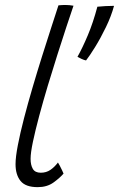

<svg xmlns="http://www.w3.org/2000/svg" viewBox="-20 -736 478 772"><path d="M235.5 -38Q220.5 -20.5 194.8 -2Q169 16.5 131.5 16.5Q83 16.5 62.8 -8.2Q42.5 -33 42.5 -76Q42.5 -104.5 51.8 -152.5Q61 -200.5 76.5 -260.2Q92 -320 111 -384.5Q130 -449 149.5 -511Q169 -573 186.2 -625.8Q203.5 -678.5 215 -714.5Q230.5 -716 242 -716Q259 -716 275.5 -713Q264 -679.5 247 -628Q230 -576.5 210.5 -515.2Q191 -454 172 -390.8Q153 -327.5 137.5 -269.5Q122 -211.5 112.5 -166.5Q103 -121.5 103 -97.5Q103 -72.5 112 -57Q121 -41.5 144 -41.5Q166 -41.5 182.8 -53Q199.5 -64.5 213 -82.5Q215.5 -79 220.5 -69.5Q225.5 -60 230 -50.5Q234.5 -41 235.5 -38ZM438.5 -712.5Q427.5 -671.5 406 -627Q384.5 -582.5 362 -546.2Q339.5 -510 326 -493Q319 -494 307.8 -499.2Q296.5 -504.5 291.5 -507.5Q312 -544 333.2 -594.5Q354.5 -645 371.5 -709Q384 -710.5 404.5 -711.5Q425 -712.5 438.5 -712.5Z"/></svg>

Font: Grandstander ExtraLight
Style: Italic
Weight: 200
Italic angle: -15°
Designer: Tyler Finck
Foundry: Etcetera Type Co
Version: Version 1.200; ttfautohint (v1.8.3)